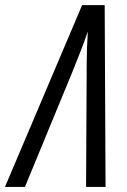

<svg xmlns="http://www.w3.org/2000/svg" viewBox="-86 -736 499 756"><path d="M-66.4 0 237.3 -715.8H326.2L329.6 0H252.9L255.4 -485.8Q255.4 -516.1 256.6 -548.3Q257.8 -580.6 259.8 -612.3Q248 -576.7 232.2 -536.6Q216.3 -496.6 197.3 -448.7L12.2 0Z"/></svg>

Font: Open Sans Condensed
Style: Italic
Weight: 400
Width: 3
Italic angle: -12°
Designer: Monotype Design Team
Foundry: Monotype Imaging Inc.
Version: Version 3.000